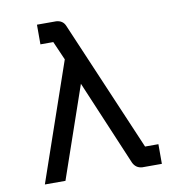

<svg xmlns="http://www.w3.org/2000/svg" viewBox="-77 -764 753 808"><g transform="rotate(-10 300.0 -360.0)"><path d="M50 -26 224 -530 189 -610H134V-694H216Q245 -692 255 -667L493 -110H550V-26H466Q439 -28 427 -53L273 -417L138 -26Z"/></g></svg>

Font: JetBrainsMono NF
Style: Regular
Weight: 400
Designer: Philipp Nurullin, Konstantin Bulenkov
Foundry: JetBrains
Version: Version 2.251; ttfautohint (v1.8.3);Nerd Fonts 2.2.2